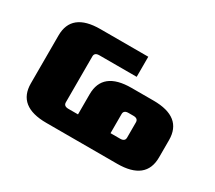

<svg xmlns="http://www.w3.org/2000/svg" viewBox="-98 -679 975 869"><g transform="rotate(30 390.0 -245.0)"><path d="M60 -120V-370Q60 -490 210 -490H460V-385H265Q240 -385 240 -365V-125Q240 -105 265 -105H315V-210Q315 -330 465 -330H580Q730 -330 730 -210V-120Q730 0 580 0H210Q60 0 60 -120ZM485 -105H535Q560 -105 560 -125V-205Q560 -225 535 -225H510Q485 -225 485 -205Z"/></g></svg>

Font: Xolonium
Style: Bold
Weight: 700
Designer: Severin Meyer
Version: Version 4.2